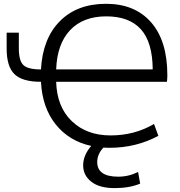

<svg xmlns="http://www.w3.org/2000/svg" viewBox="-20 -760 936 1000"><path d="M14.6 -506.8V-589.8H78.1V-507.8Q78.1 -443.4 102.1 -420.9Q126 -398.4 192.4 -398.4H193.4Q202.1 -559.6 292 -649.9Q381.8 -740.2 532.2 -740.2Q682.6 -740.2 767.1 -643.6Q851.6 -546.9 851.6 -368.2Q851.6 -351.6 849.6 -334H272.5Q276.4 -203.1 354 -128.9Q431.6 -54.7 556.2 -54.7Q680.7 -54.7 782.2 -114.3L804.7 -52.7Q689.5 9.8 549.8 9.8Q529.3 9.8 518.6 8.8Q486.3 43 486.3 84Q486.3 160.2 595.7 160.2Q650.4 160.2 699.2 135.7L710 196.3Q655.3 219.7 576.7 219.7Q498 219.7 455.6 186.5Q413.1 153.3 413.1 101.1Q413.1 48.8 455.1 0Q338.9 -25.4 269.5 -112.8Q200.2 -200.2 193.4 -334H192.4Q96.7 -334 55.7 -373.5Q14.6 -413.1 14.6 -506.8ZM272.5 -398.4H775.4Q774.4 -540 713.9 -607.4Q653.3 -674.8 533.2 -674.8Q413.1 -674.8 345.2 -603Q277.3 -531.2 272.5 -398.4Z"/></svg>

Font: GenEi M Gothic v2 Regular
Style: Regular
Weight: 400
Version: Version 2.0